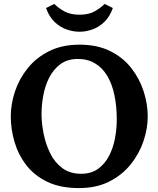

<svg xmlns="http://www.w3.org/2000/svg" viewBox="-20 -944 809 980"><path d="M383 16Q288 16 221.5 -16Q155 -48 114 -101.5Q73 -155 54 -220Q35 -285 35 -350Q35 -413 56.5 -477.5Q78 -542 121.5 -596Q165 -650 231 -683Q297 -716 386 -716Q477 -716 543 -683Q609 -650 651 -595.5Q693 -541 713.5 -477Q734 -413 734 -350Q734 -288 712.5 -224Q691 -160 647.5 -105.5Q604 -51 538 -17.5Q472 16 383 16ZM394 -57Q446 -57 481 -82.5Q516 -108 537 -149Q558 -190 567 -238.5Q576 -287 576 -333Q576 -402 564 -459Q552 -516 527 -557.5Q502 -599 463.5 -621.5Q425 -644 373 -643Q322 -642 287 -615.5Q252 -589 231 -547.5Q210 -506 201 -457Q192 -408 192 -362Q192 -315 202.5 -262Q213 -209 236 -162Q259 -115 298 -86Q337 -57 394 -57ZM386 -782Q354 -782 320.5 -793.5Q287 -805 259 -831.5Q231 -858 215 -903L257 -924Q278 -903 308.5 -886Q339 -869 386 -869Q433 -869 463 -886Q493 -903 514 -924L556 -903Q540 -858 512 -831.5Q484 -805 451 -793.5Q418 -782 386 -782Z"/></svg>

Font: Lora
Style: Weight 700
Weight: 700
Designer: Olga Karpushina, Alexei Vanyashin (Cyrillic)
Foundry: Cyreal
Version: Version 3.001